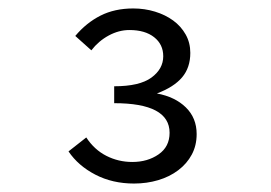

<svg xmlns="http://www.w3.org/2000/svg" viewBox="-20 -817 640 454"><path d="M297 -383Q246 -383 205.5 -404Q165 -425 142 -459L184 -492Q203 -463 231.5 -448.5Q260 -434 293 -434Q329 -434 355 -452Q381 -470 381 -503Q381 -573 250 -573V-613Q310 -613 338 -633.5Q366 -654 366 -684Q366 -712 344.5 -729Q323 -746 286 -746Q261 -746 237 -733Q213 -720 196 -698L158 -732Q184 -763 217.5 -780Q251 -797 295 -797Q322 -797 346.5 -789.5Q371 -782 389.5 -768.5Q408 -755 419 -735.5Q430 -716 430 -692Q430 -657 410.5 -634Q391 -611 351 -596Q394 -588 419.5 -563Q445 -538 445 -500Q445 -473 433.5 -451.5Q422 -430 401.5 -414.5Q381 -399 354 -391Q327 -383 297 -383Z"/></svg>

Font: Source Code Pro
Style: Regular
Weight: 400
Monospace: yes
Designer: Paul D. Hunt, Teo Tuominen
Foundry: Adobe Systems Incorporated
Version: Version 2.030;PS 1.000;hotconv 16.6.51;makeotf.lib2.5.65220